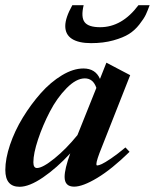

<svg xmlns="http://www.w3.org/2000/svg" viewBox="-29 -698 588 729"><path d="M316.9 -534.2Q269.5 -534.2 244.1 -550.5Q218.8 -566.9 218.8 -599.1Q218.8 -630.4 245.6 -678.2H288.6Q277.8 -633.3 292.2 -614Q306.6 -594.7 351.1 -594.7Q434.1 -594.7 496.6 -678.2H539.1Q531.7 -657.7 524.7 -642.6Q517.6 -627.4 500.2 -605.2Q482.9 -583 460.9 -569.1Q439 -555.2 401.4 -544.7Q363.8 -534.2 316.9 -534.2ZM45.4 11.2Q-8.8 11.2 -8.8 -52.7Q-8.8 -95.2 9 -148.2Q26.9 -201.2 57.6 -251.5Q88.4 -301.8 125.7 -344Q163.1 -386.2 206.1 -412.1Q249 -438 287.6 -438Q333.5 -438 350.6 -398.4L375 -460L465.3 -412.6L357.9 -140.1Q336.9 -88.9 336.9 -74.7Q336.9 -69.8 340.3 -69.8Q345.7 -69.8 357.2 -75Q368.7 -80.1 392.8 -96.4Q417 -112.8 447.3 -138.2L462.9 -121.6Q395.5 -55.7 340.3 -22.5Q285.2 10.7 252.4 10.7Q216.3 10.7 216.3 -26.4Q216.3 -56.6 237.8 -115.7Q186.5 -60.1 134.3 -24.4Q82 11.2 45.4 11.2ZM97.7 -82Q97.7 -60.1 111.3 -60.1Q132.8 -60.1 177.5 -96.2Q222.2 -132.3 265.1 -185.1L336.9 -364.3Q324.7 -400.4 293 -400.4Q260.3 -400.4 223.6 -363Q187 -325.7 160.2 -273.9Q133.3 -222.2 115.5 -168.7Q97.7 -115.2 97.7 -82Z"/></svg>

Font: Elstob 14pt
Style: Bold Italic
Weight: 700
Italic angle: -20°
Designer: Peter S. Baker
Version: Version 1.015